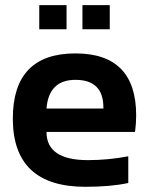

<svg xmlns="http://www.w3.org/2000/svg" viewBox="-20 -718 580 738"><path d="M270 -512.7Q503.4 -512.7 503.4 -274.4Q503.4 -242.7 499 -210.9H158.7Q158.7 -102.5 317.9 -102.5Q395.5 -102.5 473.1 -117.2V-14.6Q405.3 0 308.1 0Q29.3 0 29.3 -262.2Q29.3 -512.7 270 -512.7ZM158.7 -300.8H377.4V-304.7Q377.4 -411.1 270 -411.1Q167.5 -411.1 158.7 -300.8ZM401.9 -698.2V-605.5H296.9V-698.2ZM235.8 -698.2V-605.5H130.9V-698.2Z"/></svg>

Font: Voltera
Style: Bold
Weight: 700
Designer: Bernd Montag
Version: Version 1.301